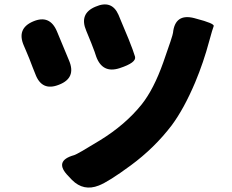

<svg xmlns="http://www.w3.org/2000/svg" viewBox="-20 -800 1040 859"><path d="M422 30Q354 57 302 5L287 -11Q218 -80 312 -106Q326 -110 427 -172Q541 -242 614 -333Q668 -401 710.5 -521Q753 -641 754 -653Q763 -741 849 -719L856 -717Q941 -695 936 -683Q931 -671 916 -616Q891 -522 853 -431Q803 -313 748 -239Q671 -138 565 -60Q466 13 422 30ZM244 -421Q167 -390 138 -469L126 -499Q112 -537 96 -574L87 -595Q53 -672 128 -704Q203 -736 235 -659L289 -529Q322 -451 244 -421ZM515 -495Q438 -470 410 -548L403 -569Q389 -607 373 -645L366 -662Q333 -739 407 -770Q480 -802 510 -734L522 -705Q539 -666 555 -626Q576 -574 584 -547Q592 -520 515 -495Z"/></svg>

Font: Resource Han Rounded TW Heavy
Style: Regular
Weight: 900
Designer: Cyano Hao (round all glyphs); Ryoko NISHIZUKA 西塚涼子 (kana, bopomofo & ideographs); Paul D. Hunt (Latin, Greek & Cyrillic)
Foundry: Cyano Hao
Version: 0.990